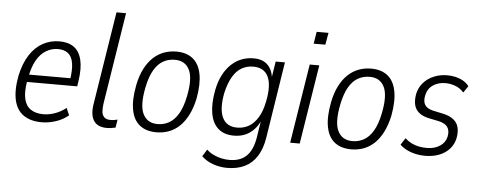

<svg xmlns="http://www.w3.org/2000/svg" viewBox="-55 -849 2949 1180"><g transform="rotate(5 1419.5 -258.5)"><path d="M219 8Q151 8 107.5 -22Q64 -52 50 -113Q36 -174 53 -265Q70 -343 103.5 -394.5Q137 -446 184 -471.5Q231 -497 286 -497Q341 -497 375.5 -472Q410 -447 422.5 -395Q435 -343 423 -263L418 -231H93L101 -277H388L370 -261Q381 -330 374 -371Q367 -412 343 -430.5Q319 -449 280 -449Q242 -449 207.5 -428.5Q173 -408 149 -365.5Q125 -323 113 -257L109 -238Q97 -169 107 -126Q117 -83 147.5 -62.5Q178 -42 226 -42Q258 -42 294 -54Q330 -66 365 -93L384 -49Q349 -20 305 -6Q261 8 219 8Z M622 8Q563 8 540 -29Q517 -66 528 -132L619 -705H678L588 -137Q585 -114 586 -92.5Q587 -71 599.5 -57Q612 -43 640 -43Q652 -43 664.5 -45Q677 -47 683 -49L675 1Q657 5 645.5 6.5Q634 8 622 8Z M927 8Q864 8 824.5 -23Q785 -54 773 -116.5Q761 -179 779 -271Q791 -330 813 -372.5Q835 -415 864.5 -442.5Q894 -470 930 -483.5Q966 -497 1007 -497Q1070 -497 1109 -465.5Q1148 -434 1160 -371.5Q1172 -309 1155 -218Q1142 -159 1120 -116.5Q1098 -74 1069 -46.5Q1040 -19 1004 -5.5Q968 8 927 8ZM930 -43Q968 -43 1000.5 -61Q1033 -79 1057.5 -120Q1082 -161 1096 -231Q1118 -341 1092 -393.5Q1066 -446 1002 -446Q964 -446 931.5 -428.5Q899 -411 874.5 -370Q850 -329 836 -259Q814 -147 840.5 -95Q867 -43 930 -43Z M1379 188Q1336 188 1294.5 174Q1253 160 1221 130L1248 87Q1269 106 1293 117Q1317 128 1341 133Q1365 138 1389 138Q1456 138 1494 101Q1532 64 1545 -13L1564 -136H1570Q1555 -95 1529.5 -67Q1504 -39 1472.5 -26Q1441 -13 1404 -13Q1343 -13 1306.5 -45Q1270 -77 1259.5 -137.5Q1249 -198 1265 -282Q1276 -337 1297 -377Q1318 -417 1347 -444Q1376 -471 1410.5 -484Q1445 -497 1484 -497Q1541 -497 1572 -465Q1603 -433 1607 -375H1602L1620 -489H1677L1603 -17Q1592 51 1563 97Q1534 143 1487.5 165.5Q1441 188 1379 188ZM1419 -64Q1459 -64 1491 -82.5Q1523 -101 1547 -140Q1571 -179 1583 -241Q1603 -341 1578 -393.5Q1553 -446 1486 -446Q1446 -446 1414 -427.5Q1382 -409 1359 -369.5Q1336 -330 1322 -269Q1303 -170 1328 -117Q1353 -64 1419 -64Z M1843 -619 1855 -693H1928L1915 -619ZM1752 0 1830 -489H1889L1811 0Z M2129 8Q2066 8 2026.5 -23Q1987 -54 1975 -116.5Q1963 -179 1981 -271Q1993 -330 2015 -372.5Q2037 -415 2066.5 -442.5Q2096 -470 2132 -483.5Q2168 -497 2209 -497Q2272 -497 2311 -465.5Q2350 -434 2362 -371.5Q2374 -309 2357 -218Q2344 -159 2322 -116.5Q2300 -74 2271 -46.5Q2242 -19 2206 -5.5Q2170 8 2129 8ZM2132 -43Q2170 -43 2202.5 -61Q2235 -79 2259.5 -120Q2284 -161 2298 -231Q2320 -341 2294 -393.5Q2268 -446 2204 -446Q2166 -446 2133.5 -428.5Q2101 -411 2076.5 -370Q2052 -329 2038 -259Q2016 -147 2042.5 -95Q2069 -43 2132 -43Z M2585 8Q2538 8 2497 -6.5Q2456 -21 2429 -47L2456 -89Q2476 -71 2497.5 -60.5Q2519 -50 2543 -45.5Q2567 -41 2591 -41Q2639 -41 2672 -63Q2705 -85 2713 -122Q2720 -159 2705 -180.5Q2690 -202 2652 -211L2589 -224Q2532 -236 2509 -271Q2486 -306 2498 -369Q2507 -408 2532.5 -436.5Q2558 -465 2596 -481Q2634 -497 2679 -497Q2706 -497 2731 -491Q2756 -485 2777.5 -472.5Q2799 -460 2813 -441L2785 -400Q2762 -426 2731.5 -437Q2701 -448 2672 -448Q2627 -448 2594.5 -426Q2562 -404 2553 -360Q2546 -325 2559 -303.5Q2572 -282 2609 -273L2670 -260Q2732 -247 2756 -211.5Q2780 -176 2768 -115Q2760 -78 2735 -50Q2710 -22 2671.5 -7Q2633 8 2585 8Z"/></g></svg>

Font: Nunito Sans 10pt Condensed Light
Style: Italic
Weight: 300
Width: 3
Italic angle: -9°
Designer: Vernon Adams
Foundry: Vernon Adams
Version: Version 3.101;gftools[0.9.27]